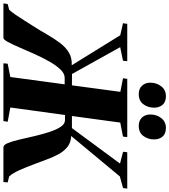

<svg xmlns="http://www.w3.org/2000/svg" viewBox="20 -1064 1015 1152"><g transform="rotate(90 528.0 -487.5)"><path d="M-28 0 -24.5 -25.5 10 -34.5Q24.5 -50.5 40 -73Q55.5 -95.5 72 -122Q88.5 -148.5 105.5 -174.5Q135.5 -222 160.2 -265Q185 -308 210.8 -341.5Q236.5 -375 268 -393.5Q299.5 -412 343 -410L163 -701L91 -717.5L94.5 -743H318.5L316 -717.5L234.5 -700.5L395.5 -411.5L463.5 -411L502.5 -701.5L421 -717.5L424.5 -743H774L771 -717.5L687 -701L647.5 -411H720L933 -699.5L862 -718L865 -743H1083L1080 -718L1010 -698.5L767.5 -406.5Q806 -405 832 -384.8Q858 -364.5 876 -332Q894 -299.5 908.2 -260.2Q922.5 -221 938 -181Q946.5 -158.5 955 -137.2Q963.5 -116 972 -97Q980.5 -78 990 -62Q999.5 -46 1010 -34.5L1046 -25.5L1043.5 0H834.5Q821 0 810 -26.5Q799 -53 789.2 -95.2Q779.5 -137.5 768.5 -184.8Q757.5 -232 744 -274Q730.5 -316 713 -342.8Q695.5 -369.5 672 -369.5H641.5L596.5 -41.5L682 -25.5L678 0H331.5L333.5 -25.5L413.5 -41.5L457.5 -367.5H418Q392 -367.5 367.2 -341Q342.5 -314.5 319 -272.8Q295.5 -231 274.5 -184Q253.5 -137 235.5 -95Q217.5 -53 203 -26.5Q188.5 0 178.5 0ZM516.5 -812Q483.5 -812 465.5 -831.8Q447.5 -851.5 447.5 -882Q448 -920 469.8 -947.5Q491.5 -975 528.5 -975Q564.5 -975 581.2 -954Q598 -933 597.5 -903.5Q597.5 -867.5 577 -839.8Q556.5 -812 516.5 -812ZM707 -812Q674.5 -812 656.2 -831.8Q638 -851.5 638.5 -882Q638.5 -920 660.5 -947.5Q682.5 -975 719 -975Q755 -975 771.8 -954Q788.5 -933 788 -903.5Q788 -867.5 767.5 -839.8Q747 -812 707 -812Z"/></g></svg>

Font: Merriweather 120pt Black
Style: Italic
Weight: 900
Italic angle: -7.8°
Version: Version 2.101